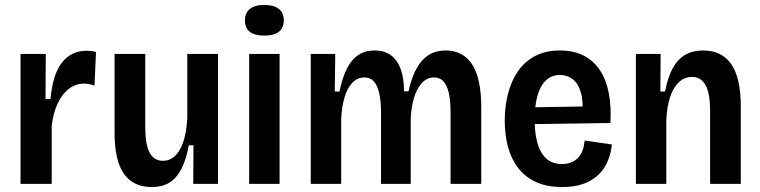

<svg xmlns="http://www.w3.org/2000/svg" viewBox="-20 -743 3071 776"><path d="M63 0V-286V-525H165L164 -343H184Q190 -409 208.5 -452Q227 -495 258 -516.5Q289 -538 331 -538Q339 -538 348 -537Q357 -536 368 -533L362 -397Q352 -401 340 -403Q328 -405 319 -405Q286 -405 258.5 -384Q231 -363 213 -324.5Q195 -286 189 -234V0Z M594 13Q518 13 480.5 -41Q443 -95 443 -207V-525H567V-230Q567 -160 584.5 -126.5Q602 -93 639 -93Q661 -93 678.5 -105.5Q696 -118 708.5 -141Q721 -164 728 -196Q735 -228 737 -266V-525H861V-213V0H761L762 -156H743Q732 -96 712.5 -59Q693 -22 664 -4.5Q635 13 594 13Z M987 0V-525H1110V0ZM1048 -599Q1009 -599 989.5 -614.5Q970 -630 970 -661Q970 -691 990 -707Q1010 -723 1048 -723Q1087 -723 1107 -707Q1127 -691 1127 -661Q1127 -630 1107 -614.5Q1087 -599 1048 -599Z M1236 0V-341V-525H1335L1333 -373H1352Q1364 -431 1383 -467.5Q1402 -504 1429.5 -521.5Q1457 -539 1494 -539Q1535 -539 1561.5 -518.5Q1588 -498 1600.5 -461Q1613 -424 1613 -374H1631Q1644 -432 1664.5 -468Q1685 -504 1714 -521.5Q1743 -539 1781 -539Q1817 -539 1844 -524.5Q1871 -510 1889 -481.5Q1907 -453 1916 -410Q1925 -367 1925 -310V0H1801V-290Q1801 -338 1793.5 -369Q1786 -400 1771.5 -415Q1757 -430 1734 -430Q1707 -430 1686.5 -409Q1666 -388 1654 -350Q1642 -312 1640 -262V0H1520V-286Q1520 -335 1512.5 -367Q1505 -399 1490.5 -414.5Q1476 -430 1453 -430Q1425 -430 1404.5 -409Q1384 -388 1372.5 -349.5Q1361 -311 1359 -261V0Z M2253 13Q2191 13 2147 -7Q2103 -27 2075 -63Q2047 -99 2033.5 -148Q2020 -197 2020 -255Q2020 -312 2033 -363.5Q2046 -415 2073 -454.5Q2100 -494 2142.5 -516.5Q2185 -539 2243 -539Q2298 -539 2338.5 -518.5Q2379 -498 2404.5 -459.5Q2430 -421 2440.5 -367Q2451 -313 2447 -246L2107 -241V-309L2365 -313L2334 -280Q2338 -336 2327 -371.5Q2316 -407 2294 -423.5Q2272 -440 2243 -440Q2211 -440 2188 -419.5Q2165 -399 2153 -359Q2141 -319 2141 -260Q2141 -172 2168.5 -126Q2196 -80 2251 -80Q2273 -80 2289.5 -87Q2306 -94 2317.5 -106.5Q2329 -119 2335 -136.5Q2341 -154 2343 -175L2453 -159Q2450 -127 2438 -96Q2426 -65 2402.5 -40.5Q2379 -16 2342 -1.5Q2305 13 2253 13Z M2550 0V-332V-525H2650L2649 -373H2668Q2679 -431 2699 -467.5Q2719 -504 2749.5 -521.5Q2780 -539 2821 -539Q2898 -539 2936 -483Q2974 -427 2974 -314V0H2850V-295Q2850 -366 2831.5 -399Q2813 -432 2777 -432Q2745 -432 2722 -409Q2699 -386 2687 -346.5Q2675 -307 2673 -257V0Z"/></svg>

Font: Bricolage Grotesque SemiCondensed SemiBold
Style: Regular
Weight: 600
Width: 4
Designer: Mathieu Triay
Foundry: Atelier Triay
Version: Version 1.001;gftools[0.9.33.dev8+g029e19f]